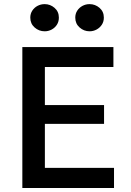

<svg xmlns="http://www.w3.org/2000/svg" viewBox="-20 -934 652 954"><path d="M91 0V-700H543.5V-601H203V-412H497V-318.5H203V-100H546.5V0ZM202 -778.5Q173.5 -778.5 152 -797.5Q130.5 -816.5 130.5 -846.5Q130.5 -866 140.5 -881.2Q150.5 -896.5 166.8 -905Q183 -913.5 202 -913.5Q229.5 -913.5 251 -895Q272.5 -876.5 272.5 -846.5Q272.5 -826.5 262.8 -811.2Q253 -796 236.8 -787.2Q220.5 -778.5 202 -778.5ZM425 -778.5Q397 -778.5 375.5 -797.5Q354 -816.5 354 -846.5Q354 -866 363.8 -881Q373.5 -896 389.8 -904.8Q406 -913.5 425 -913.5Q453 -913.5 474.5 -895Q496 -876.5 496 -846.5Q496 -826.5 486 -811.2Q476 -796 459.8 -787.2Q443.5 -778.5 425 -778.5Z"/></svg>

Font: Geologica Cursive
Style: Regular
Weight: 400
Designer: Sindre Bremnes, Frode Helland
Foundry: Monokrom Skriftforlag AS
Version: Version 1.010;gftools[0.9.28]